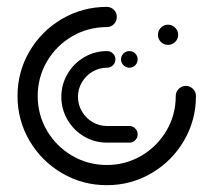

<svg xmlns="http://www.w3.org/2000/svg" viewBox="-20 -539 623 560"><path d="M333 -365.9Q333 -375.9 340.2 -383Q347.4 -390 357.4 -390Q367.4 -390 374.4 -383Q381.5 -375.9 381.5 -365.9Q381.5 -355.6 374.4 -348.5Q367.4 -341.5 357.4 -341.5Q347.4 -341.5 340.2 -348.7Q333 -355.9 333 -365.9ZM381.5 -147Q381.5 -137 374.4 -130Q367.4 -123 357.4 -123H292.2Q255.9 -123 225.4 -140.9Q194.8 -158.9 176.9 -189.6Q158.9 -220.4 158.9 -256.7Q158.9 -292.6 176.9 -323.3Q194.8 -354.1 225.4 -372Q255.9 -390 292.2 -390Q302.2 -390 309.4 -383Q316.7 -375.9 316.7 -365.9Q316.7 -355.6 309.4 -348.5Q302.2 -341.5 292.2 -341.5Q269.3 -341.5 249.8 -330Q230.4 -318.5 218.9 -299.1Q207.4 -279.6 207.4 -256.7Q207.4 -233.7 218.9 -214.1Q230.4 -194.4 249.8 -183Q269.3 -171.5 292.2 -171.5H357.4Q367.4 -171.5 374.4 -164.3Q381.5 -157 381.5 -147ZM470 -467Q482.2 -467 490.9 -458.3Q499.6 -449.6 499.6 -437.4Q499.6 -425.2 490.9 -416.7Q482.2 -408.1 470 -408.1Q457.8 -408.1 449.3 -416.7Q440.7 -425.2 440.7 -437.4Q440.7 -449.6 449.3 -458.3Q457.8 -467 470 -467ZM522.2 -288.5Q534.1 -288.5 542.8 -279.8Q551.5 -271.1 551.5 -258.9Q551.5 -188.1 516.5 -128.5Q481.5 -68.9 421.9 -33.9Q362.2 1.1 291.5 1.1Q220.7 1.1 160.9 -33.9Q101.1 -68.9 66.1 -128.5Q31.1 -188.1 31.1 -258.9Q31.1 -329.6 66.1 -389.3Q101.1 -448.9 160.9 -483.9Q220.7 -518.9 291.5 -518.9Q303.7 -518.9 312.2 -510.4Q320.7 -501.9 320.7 -489.6Q320.7 -477.4 312.2 -468.7Q303.7 -460 291.5 -460Q236.7 -460 190.4 -433Q144.1 -405.9 117 -359.8Q90 -313.7 90 -258.9Q90 -204.1 117 -158Q144.1 -111.9 190.4 -84.8Q236.7 -57.8 291.5 -57.8Q346.3 -57.8 392.4 -84.8Q438.5 -111.9 465.6 -158Q492.6 -204.1 492.6 -258.9Q492.6 -271.1 501.3 -279.8Q510 -288.5 522.2 -288.5Z"/></svg>

Font: 26F Galaxy Hebrew Medium
Style: Regular
Weight: 500
Designer: C₂₉H₂₅N₃O₅
Version: Version 1.000